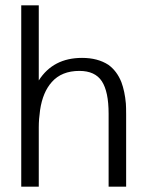

<svg xmlns="http://www.w3.org/2000/svg" viewBox="-20 -703 551 723"><path d="M175 -394Q141 -356 131 -289Q126 -254 126 -224V0H60V-683H126V-488V-400Q180 -485 289 -485Q348 -485 388 -459Q420 -436 437 -394Q450 -359 454 -313Q455 -300 455 -271V0H389V-275Q389 -358 363.5 -397Q338 -436 279 -436Q212 -436 175 -394Z"/></svg>

Font: Pavanam
Style: Regular
Weight: 400
Designer: Tharique Azeez
Foundry: Tharique Azeez
Version: Version 1.86; ttfautohint (v1.3) -l 8 -r 50 -G 200 -x 14 -D 